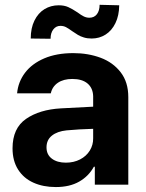

<svg xmlns="http://www.w3.org/2000/svg" viewBox="-20 -754 598 784"><path d="M228.5 -311.5Q282.2 -314.9 360.4 -318.4V-361.3Q359.4 -394.5 337.4 -413.1Q315.4 -431.6 275.4 -431.6Q239.3 -431.6 216.3 -416Q193.4 -400.4 187.5 -373H49.8Q54.2 -419.9 82.3 -457Q110.4 -494.1 160.6 -515.6Q210.9 -537.1 279.3 -537.1Q339.8 -537.1 390.9 -518.1Q441.9 -499 472.9 -458.7Q503.9 -418.5 503.9 -357.4V0H367.2V-73.2H363.3Q342.3 -34.7 303.5 -12.5Q264.6 9.8 208 9.8Q156.2 9.8 116.5 -8.1Q76.7 -25.9 54 -61.5Q31.2 -97.2 31.2 -148.4Q31.2 -230.5 86.4 -268.6Q141.6 -306.6 228.5 -311.5ZM249 -89.8Q281.2 -89.8 306.9 -103Q332.5 -116.2 346.7 -139.2Q360.8 -162.1 360.4 -189.5V-228Q337.4 -227.5 303.7 -225.6Q270 -223.6 252 -221.7Q213.9 -217.8 191.9 -200.2Q169.9 -182.6 169.9 -152.3Q169.9 -122.6 191.7 -106.2Q213.4 -89.8 249 -89.8ZM219.7 -732.4Q242.2 -732.4 258.5 -725.1Q274.9 -717.8 296.9 -703.1Q311 -692.4 322 -687Q333 -681.6 344.7 -681.6Q364.7 -681.6 375.7 -696Q386.7 -710.4 386.7 -734.4L466.8 -732.4Q466.3 -690.4 451.4 -659.7Q436.5 -628.9 411.1 -612.8Q385.7 -596.7 354.5 -596.7Q336.4 -596.7 322.3 -601.1Q308.1 -605.5 298.8 -611.1Q289.6 -616.7 274.4 -627Q259.8 -637.7 249.5 -643.1Q239.3 -648.4 226.6 -648.4Q209 -648.4 197.8 -634Q186.5 -619.6 186.5 -595.7L105.5 -596.7Q105.5 -639.2 120.6 -669.9Q135.7 -700.7 161.6 -716.6Q187.5 -732.4 219.7 -732.4Z"/></svg>

Font: Pretendard JP
Style: Bold
Weight: 700
Designer: Base glyphs from Inter by Rasmus Andersson; Hangeul glyphs from Noto Sans CJK(Source Han Sans) by Jang Soo-young and Kan
Foundry: Kil Hyung-jin
Version: Version 1.309